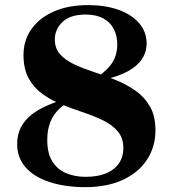

<svg xmlns="http://www.w3.org/2000/svg" viewBox="-20 -739 694 772"><path d="M338 -718.5Q406 -718 458 -699Q510 -680 539.8 -645.5Q569.5 -611 569.5 -563.5Q569 -507 520 -469.2Q471 -431.5 378 -415H347.5Q394 -440 422.8 -475Q451.5 -510 451.5 -560Q451.5 -595.5 437.5 -622.5Q423.5 -649.5 395.8 -664.8Q368 -680 326.5 -680.5Q264.5 -681 232.5 -651.8Q200.5 -622.5 200.5 -580Q200.5 -543.5 222.5 -519.8Q244.5 -496 280.2 -479.5Q316 -463 359.5 -448.8Q403 -434.5 446 -417Q489 -399.5 525 -374.2Q561 -349 583 -310.8Q605 -272.5 605 -215Q605 -148.5 571 -96.8Q537 -45 473.8 -15.8Q410.5 13.5 322 13.5Q238.5 13 177 -7.8Q115.5 -28.5 82.2 -67Q49 -105.5 49 -160Q49 -197.5 63.8 -226.5Q78.5 -255.5 106.2 -277.5Q134 -299.5 172.8 -316Q211.5 -332.5 259 -346L281 -343Q244 -325.5 219.2 -302.2Q194.5 -279 182.2 -248Q170 -217 170 -176.5Q170 -122 190.8 -89.5Q211.5 -57 246.5 -42.5Q281.5 -28 324 -28Q372.5 -28 406.5 -42Q440.5 -56 458.2 -82.2Q476 -108.5 476 -143Q476 -184 454.2 -210Q432.5 -236 396.8 -253.8Q361 -271.5 318 -286Q275 -300.5 232.2 -317.2Q189.5 -334 153.8 -359Q118 -384 96.2 -422.2Q74.5 -460.5 74.5 -518Q74.5 -577 106.5 -622.2Q138.5 -667.5 197.5 -693.2Q256.5 -719 338 -718.5Z"/></svg>

Font: Newsreader 60pt
Style: Bold
Weight: 700
Designer: Hugues Gentile
Foundry: Production Type
Version: Version 1.003